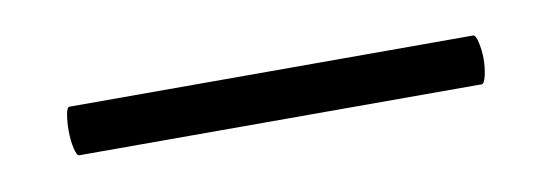

<svg xmlns="http://www.w3.org/2000/svg" viewBox="-24 -21 445 155"><g transform="rotate(-10 199.0 56.0)"><path d="M29 55Q29 48 30 42Q31 36 33 36H364Q366 36 367.5 42.5Q369 49 369 56Q369 63 367.5 69.5Q366 76 364 76H34Q32 76 30.5 69.5Q29 63 29 55Z"/></g></svg>

Font: Cormorant Garamond
Style: Regular
Weight: 400
Designer: Christian Thalmann (Catharsis Fonts)
Version: Version 3.000